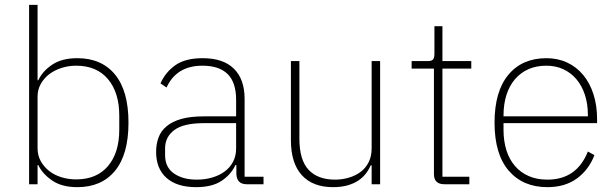

<svg xmlns="http://www.w3.org/2000/svg" viewBox="-20 -760 2540 792"><path d="M100 -740H135V-429H138Q155 -466 195 -493Q235 -520 299 -520Q399 -520 454.5 -452.5Q510 -385 510 -254Q510 -123 454.5 -55.5Q399 12 299 12Q235 12 195 -15.5Q155 -43 138 -79H135V0H100ZM294 -20Q379 -20 425.5 -75Q472 -130 472 -225V-283Q472 -378 425.5 -433.5Q379 -489 294 -489Q262 -489 233 -479.5Q204 -470 182.5 -453.5Q161 -437 148 -413.5Q135 -390 135 -362V-148Q135 -119 148 -95.5Q161 -72 182.5 -55Q204 -38 233 -29Q262 -20 294 -20Z M998 0Q957 0 955 -42V-79H951Q933 -40 894 -14Q855 12 789 12Q710 12 667 -26Q624 -64 624 -133Q624 -166 634 -193Q644 -220 667.5 -239.5Q691 -259 728.5 -269.5Q766 -280 821 -280H954V-348Q954 -420 919 -454.5Q884 -489 815 -489Q708 -489 667 -399L642 -416Q663 -463 704 -491.5Q745 -520 816 -520Q901 -520 945 -476.5Q989 -433 989 -352V-31H1067V0ZM792 -19Q825 -19 854.5 -27.5Q884 -36 906 -52Q928 -68 941 -92Q954 -116 954 -148V-252H821Q737 -252 699 -223.5Q661 -195 661 -148V-120Q661 -70 697.5 -44.5Q734 -19 792 -19Z M1513 -78H1509Q1502 -61 1489.5 -44.5Q1477 -28 1458.5 -15.5Q1440 -3 1414 4.5Q1388 12 1354 12Q1270 12 1225 -37.5Q1180 -87 1180 -182V-508H1215V-188Q1215 -100 1253 -59.5Q1291 -19 1362 -19Q1391 -19 1418.5 -27Q1446 -35 1467 -50.5Q1488 -66 1500.5 -90.5Q1513 -115 1513 -148V-508H1548V0H1513Z M1813 0Q1770 0 1770 -42V-477H1678V-508H1744Q1761 -508 1766.5 -515Q1772 -522 1772 -539V-652H1805V-508H1924V-477H1805V-31H1916V0Z M2238 12Q2137 12 2078.5 -56Q2020 -124 2020 -254Q2020 -383 2077 -451.5Q2134 -520 2234 -520Q2281 -520 2319.5 -502Q2358 -484 2385.5 -451Q2413 -418 2428 -371.5Q2443 -325 2443 -268V-252H2057V-225Q2057 -178 2069 -140Q2081 -102 2104.5 -75Q2128 -48 2161.5 -33.5Q2195 -19 2238 -19Q2359 -19 2405 -135L2432 -120Q2409 -60 2360 -24Q2311 12 2238 12ZM2234 -489Q2192 -489 2159.5 -474.5Q2127 -460 2104 -433Q2081 -406 2069 -368Q2057 -330 2057 -284V-280H2405V-286Q2405 -332 2392.5 -369.5Q2380 -407 2357.5 -433.5Q2335 -460 2303.5 -474.5Q2272 -489 2234 -489Z"/></svg>

Font: IBM Plex Sans Thai ExtraLight
Style: Regular
Weight: 200
Designer: Mike Abbink, Paul van der Laan, Pieter van Rosmalen, Ben Mitchell, Mark Frömberg
Foundry: Bold Monday
Version: Version 1.1